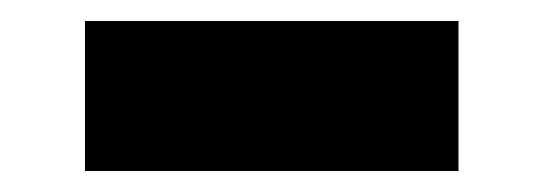

<svg xmlns="http://www.w3.org/2000/svg" viewBox="-20 -411 518 183"><path d="M61 -248V-391H417V-248Z"/></svg>

Font: BDO Grotesk
Style: Bold
Weight: 700
Designer: Deni Anggara
Foundry: Lokal Container
Version: Version 2.000